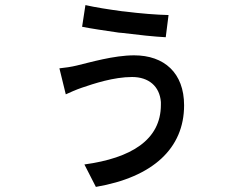

<svg xmlns="http://www.w3.org/2000/svg" viewBox="-20 -666 940 753"><path d="M641 -607C595 -608 531 -613 468 -621L458 -622C406 -629 355 -637 315 -646L302 -561C337 -554 391 -546 446 -538L458 -537C522 -529 588 -522 630 -520L641 -607ZM702 -253C702 -380 624 -449 506 -449C426 -449 332 -421 281 -409C261 -404 234 -400 213 -398L238 -296C253 -303 280 -315 301 -322C348 -338 426 -364 498 -364C563 -364 606 -328 611 -266V-257V-255C611 -117 494 -46 311 -21L356 67C579 29 702 -84 702 -253Z"/></svg>

Font: Glow Sans SC Condensed Medium
Style: Regular
Weight: 600
Width: 3
Designer: Ryoko NISHIZUKA (kana, bopomofo & ideographs); Paul D. Hunt (Latin, Greek & Cyrillic); Sandoll Communications, Soo-young
Version: Version 0.93